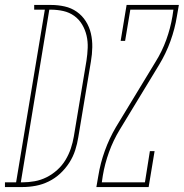

<svg xmlns="http://www.w3.org/2000/svg" viewBox="-89 -755 742 775"><path d="M-69 0V-19H-24L92 -716H49V-735H117Q145 -735 172 -729Q199 -723 221 -707.5Q243 -692 257.5 -669Q272 -646 278 -619.5Q284 -593 283.5 -564.5Q283 -536 278 -507L227 -201Q223 -175 214.5 -148.5Q206 -122 190.5 -98Q175 -74 154 -54.5Q133 -35 107.5 -22.5Q82 -10 55 -5Q28 0 2 0ZM2 -19Q26 -19 51 -23.5Q76 -28 99 -39.5Q122 -51 142 -69Q162 -87 175.5 -109.5Q189 -132 197 -156Q205 -180 209 -204L260 -510Q264 -536 265 -561.5Q266 -587 260.5 -611Q255 -635 242.5 -656Q230 -677 210.5 -691Q191 -705 166.5 -710.5Q142 -716 116 -716H110L-5 -19ZM300 0 308 -46Q316 -96 334 -146Q352 -196 379 -242L538 -504Q565 -547 582 -594Q599 -641 607 -689L611 -716H437L416 -590H398L422 -735H633L625 -689Q617 -639 599 -589Q581 -539 553 -493L394 -231Q368 -188 351 -141Q334 -94 326 -46L322 -19H496L516 -145H535L511 0Z"/></svg>

Font: Iosevka Curly Slab ThExObl
Style: Regular
Weight: 100
Width: 7
Italic angle: -9°
Monospace: yes
Designer: Belleve Invis
Foundry: Belleve Invis
Version: Version 11.1.0; ttfautohint (v1.8.3)